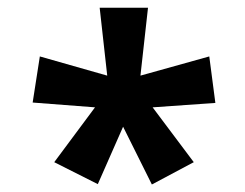

<svg xmlns="http://www.w3.org/2000/svg" viewBox="-20 -765 647 508"><path d="M371.6 -744.6 351.6 -564.9 533.7 -615.7 549.8 -492.7 383.8 -481 492.7 -335.9 381.8 -276.9 305.7 -429.7 238.8 -277.8 123.5 -335.9 231.4 -481 66.4 -493.7 85.4 -615.7 263.7 -564.9 243.7 -744.6Z"/></svg>

Font: NotoSans-Bold
Style: Bold
Weight: 700
Designer: Monotype Design team
Foundry: Monotype Imaging Inc.
Version: Version 1.04